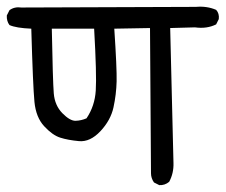

<svg xmlns="http://www.w3.org/2000/svg" viewBox="-26 -574 666 567"><path d="M444.3 -27.3 428.7 -35.2Q419.9 -47.9 419.9 -62.5L417 -491.2L311.5 -489.3Q319.3 -372.1 318.4 -333.5Q317.4 -294.9 309.1 -256.8Q300.8 -218.8 270.5 -186.5Q240.2 -154.3 207.5 -157.2Q174.8 -160.2 151.9 -167.5Q128.9 -174.8 104.5 -201.2Q80.1 -227.5 75.7 -273.4Q71.3 -319.3 66.4 -489.3Q21.5 -491.2 2 -500Q-6.8 -511.7 -5.9 -528.3L2 -543.9Q16.6 -554.7 37.1 -551.8L552.7 -553.7Q585 -556.6 612.3 -544.9Q622.1 -534.2 620.1 -517.6L612.3 -502Q585 -488.3 549.8 -493.2L476.6 -491.2L486.3 -92.8Q487.3 -62.5 473.6 -37.1Q460.9 -26.4 444.3 -27.3ZM229.5 -224.6Q253.9 -260.7 256.8 -306.6Q259.8 -352.5 252 -489.3H127Q129.9 -334 132.8 -298.3Q135.7 -262.7 158.2 -239.7Q180.7 -216.8 197.3 -217.3Q213.9 -217.8 229.5 -224.6Z"/></svg>

Font: JasonHandwriting2
Style: Regular
Weight: 400
Version: Version 1.05.10